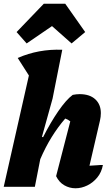

<svg xmlns="http://www.w3.org/2000/svg" viewBox="-21 -1002 594 1030"><path d="M-1 0 134 -597 74 -691Q186 -740 313 -735L261 -473L204 -268L210 -266Q250 -345 292 -406Q334 -467 369 -493Q389 -497 406 -497Q460 -497 490 -469.5Q520 -442 520 -395Q520 -375 515 -354L459 -113Q485 -114 499.5 -115.5Q514 -117 531 -117Q524 -78 501 -50Q478 -22 447 -7Q416 8 384 8Q352 8 324 -8Q296 -24 280 -57L356 -351Q344 -361 329 -366Q290 -321 256.5 -267Q223 -213 195 -148L166 0ZM329 -982 436 -830 363 -769 258 -862 122 -769 68 -830 214 -982Z"/></svg>

Font: Piazzolla ExtraBold
Style: Italic
Weight: 800
Italic angle: -11.3°
Designer: Juan Pablo del Peral
Foundry: Huerta Tipografica
Version: Version 1.330